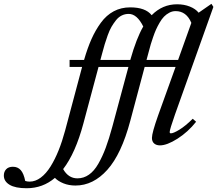

<svg xmlns="http://www.w3.org/2000/svg" viewBox="-296 -748 1136 1004"><path d="M98.6 222.2Q64 222.2 35.6 210.7Q7.3 199.2 -8.8 182.1Q-72.3 236.3 -156.7 236.3Q-215.8 236.3 -245.8 218.3Q-275.9 200.2 -275.9 169.9Q-275.9 149.9 -263.7 137Q-251.5 124 -228.5 124Q-203.1 124 -187.5 141.6Q-171.9 159.2 -164.1 198.2Q-153.8 201.7 -141.1 201.7Q-110.8 201.7 -82.8 180.7Q-54.7 159.7 -31.5 122.3Q-8.3 85 10.5 38.1Q29.3 -8.8 44.4 -64.9L133.3 -397.9H67.9V-434.6H143.6Q161.6 -497.1 182.4 -543.7Q203.1 -590.3 231.7 -629.4Q260.3 -668.5 298.8 -689Q337.4 -709.5 384.8 -709.5Q464.8 -709.5 497.1 -668.5Q553.2 -725.6 629.9 -725.6Q667 -725.6 696.8 -713.6Q726.6 -701.7 742.7 -681.6L809.6 -728L819.8 -711.9L619.1 -149.4Q591.3 -70.3 591.3 -57.6Q591.3 -50.8 597.7 -50.8Q610.8 -50.8 642.1 -69.8Q673.3 -88.9 711.9 -127L729.5 -111.3Q687 -57.6 632.1 -22.7Q577.1 12.2 540.5 12.2Q521.5 12.2 510 2.2Q498.5 -7.8 498.5 -26.9Q498.5 -53.2 531.2 -145.5L622.1 -397.9H460.4L385.3 -116.2Q338.9 58.1 265.1 140.1Q191.4 222.2 98.6 222.2ZM483.4 -483.4 470.2 -434.6H635.3L704.6 -628.4Q678.7 -689.9 622.1 -689.9Q605 -689.9 589.4 -681.6Q573.7 -673.3 561.8 -661.1Q549.8 -648.9 538.6 -629.4Q527.3 -609.9 519.8 -593Q512.2 -576.2 504.4 -553.2Q496.6 -530.3 492.4 -516.4Q488.3 -502.4 483.4 -483.4ZM237.8 -467.3 229 -434.6H385.3Q417.5 -548.3 453.1 -609.4Q420.4 -675.3 377 -675.3Q357.4 -675.3 340.6 -667Q323.7 -658.7 310.5 -642.1Q297.4 -625.5 287.1 -607.9Q276.9 -590.3 267.1 -563.2Q257.3 -536.1 251.5 -516.4Q245.6 -496.6 237.8 -467.3ZM140.1 -102.5Q98.6 52.7 34.2 136.2Q61.5 184.6 108.9 184.6Q141.6 184.6 168.9 165.5Q196.3 146.5 218 108.6Q239.7 70.8 256.8 24.9Q273.9 -21 291.5 -85.9L375.5 -397.9H219.2Z"/></svg>

Font: Elstob 10pt Medium
Style: Italic
Weight: 500
Italic angle: -20°
Designer: Peter S. Baker
Version: Version 1.015